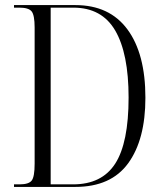

<svg xmlns="http://www.w3.org/2000/svg" viewBox="-20 -734 640 754"><path d="M35 0V-10H57Q93 -10 104.5 -25Q116 -40 116 -91V-626Q116 -675 104 -689.5Q92 -704 56 -704H35V-714H276Q410 -714 480.5 -618.5Q551 -523 551 -350Q551 -186 483.5 -93Q416 0 276 0ZM267 -10Q380 -10 432.5 -91.5Q485 -173 485 -351Q485 -524 432.5 -614Q380 -704 268 -704H179V-10Z"/></svg>

Font: Noto Serif Display Condensed Light
Style: Regular
Weight: 300
Width: 3
Designer: Monotype Design Team
Foundry: Monotype Imaging Inc.
Version: Version 2.009